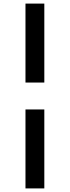

<svg xmlns="http://www.w3.org/2000/svg" viewBox="-20 -830 389 1070"><path d="M122 -370V-810H227V-370ZM122 220V-220H227V220Z"/></svg>

Font: M PLUS 2 Thin Medium
Style: Regular
Weight: 500
Version: Version 1.001